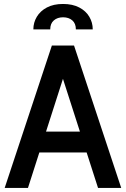

<svg xmlns="http://www.w3.org/2000/svg" viewBox="-20 -924 620 944"><path d="M427.5 -174.5H152V-277H427.5ZM275.5 -580H303.5L117.5 0H3L235 -700H344L576 0H462ZM290 -904.5Q337 -904.5 369.8 -887.2Q402.5 -870 419.2 -841.5Q436 -813 436 -779.5H353Q353 -808.5 335.5 -823.8Q318 -839 290 -839Q262.5 -839 244.8 -823.8Q227 -808.5 227 -779.5H144Q144 -813 161 -841.5Q178 -870 210.5 -887.2Q243 -904.5 290 -904.5Z"/></svg>

Font: Cabin SemiCondensed SemiBold
Style: Regular
Weight: 600
Width: 4
Designer: Pablo Impallari
Foundry: Pablo Impallari. http://www.impallari.com Igino Marini. http://www.ikern.com
Version: Version 3.001